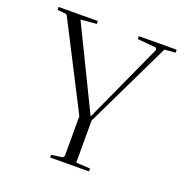

<svg xmlns="http://www.w3.org/2000/svg" viewBox="-126 -815 897 931"><g transform="rotate(20 322.5 -349.5)"><path d="M629 -700Q629 -699 630 -685L573 -680L359 -236V-19L432 -15Q432 -14 431 0L231 1Q231 -8 232 -13L284 -20Q294 -21 296 -33V-236L71 -675Q67 -678 63 -680L21 -684Q20 -690 20 -699L222 -700Q222 -699 223 -685L141 -678L348 -253L535 -663Q535 -675 526 -676L435 -684Q434 -690 434 -699Z"/></g></svg>

Font: Antic Didone
Style: Regular
Weight: 400
Designer: Santiago Orozco
Foundry: Santiago Orozco
Version: Version 2.001